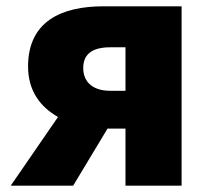

<svg xmlns="http://www.w3.org/2000/svg" viewBox="-20 -589 667 609"><path d="M330 -301C272 -301 244 -331 244 -373C244 -417 272 -439 330 -439H378V-301ZM14 0H212L321 -181H378V0H556V-569H308C176 -569 69 -522 69 -378C69 -300 109 -249 164 -218Z"/></svg>

Font: Noto Sans HK Black
Style: Regular
Weight: 900
Designer: Ryoko NISHIZUKA 西塚涼子 (kana, bopomofo & ideographs); Paul D. Hunt (Latin, Greek & Cyrillic); Sandoll Communications 산돌커뮤니
Foundry: Adobe
Version: Version 2.004;hotconv 1.0.118;makeotfexe 2.5.65603